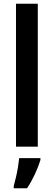

<svg xmlns="http://www.w3.org/2000/svg" viewBox="-20 -780 286 1021"><path d="M181 0H65V-760H181ZM195 71Q184 107 165 147.5Q146 188 124 221H53V209Q58 191 64.5 164Q71 137 75.5 109Q80 81 82 61H195Z"/></svg>

Font: Noto Sans Hebrew Condensed SemiBold
Style: Regular
Weight: 600
Width: 3
Designer: Monotype Design Team
Foundry: Monotype Imaging Inc.
Version: Version 2.004; ttfautohint (v1.8.4.7-5d5b)